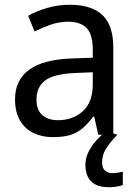

<svg xmlns="http://www.w3.org/2000/svg" viewBox="-20 -565 571 805"><path d="M272 -545Q364 -545 409.5 -502Q455 -459 455 -365V0H392L375 -76H371Q349 -47 326.5 -27.5Q304 -8 274.5 1Q245 10 202 10Q157 10 121 -7Q85 -24 64 -59.5Q43 -95 43 -149Q43 -229 102 -272.5Q161 -316 284 -320L369 -323V-355Q369 -422 342.5 -448Q316 -474 267 -474Q228 -474 192.5 -461.5Q157 -449 125 -433L98 -499Q132 -518 177 -531.5Q222 -545 272 -545ZM296 -259Q204 -255 168.5 -227Q133 -199 133 -148Q133 -103 158 -82Q183 -61 223 -61Q285 -61 327 -98.5Q369 -136 369 -214V-262ZM408 116Q408 138 419.5 149.5Q431 161 450 161Q465 161 476.5 158.5Q488 156 495 155V211Q482 215 468.5 217.5Q455 220 436 220Q403 220 381 209Q359 198 348.5 176.5Q338 155 338 126Q338 97 352 70Q366 43 386.5 21Q407 -1 426 -15L472 0Q441 32 424.5 58.5Q408 85 408 116Z"/></svg>

Font: Noto Sans Display
Style: Regular
Weight: 400
Designer: Monotype Design Team
Foundry: Monotype Imaging Inc.
Version: Version 2.003